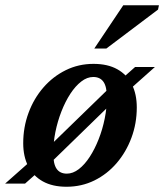

<svg xmlns="http://www.w3.org/2000/svg" viewBox="-52 -700 626 732"><path d="M304.5 -456.5Q358.5 -456.5 395.2 -436Q432 -415.5 450.8 -378.2Q469.5 -341 469.5 -290.5Q469.5 -229.5 449.2 -175Q429 -120.5 392.8 -78.2Q356.5 -36 307.8 -12Q259 12 201.5 12Q148 12 111.2 -8.5Q74.5 -29 55.5 -66.2Q36.5 -103.5 36.5 -154Q36.5 -215 56.8 -269.8Q77 -324.5 113.5 -366.5Q150 -408.5 198.8 -432.5Q247.5 -456.5 304.5 -456.5ZM203 -38Q226 -38 248.5 -55.2Q271 -72.5 290.2 -102.2Q309.5 -132 324.2 -169.5Q339 -207 347.2 -247.8Q355.5 -288.5 355.5 -328Q355.5 -369.5 342.5 -388Q329.5 -406.5 303.5 -406.5Q280 -406.5 257.8 -389.2Q235.5 -372 216.2 -342.5Q197 -313 182.2 -275.2Q167.5 -237.5 159.2 -196.8Q151 -156 151 -116.5Q151 -75 163.8 -56.5Q176.5 -38 203 -38ZM463 -444.5H538.5L429.5 -347.5L396 -327.5L136.5 -75L105 -54.5L43.5 0H-32.5L76 -96L108.5 -115.5L370 -369.5L402 -390.5ZM307.5 -515 418 -680H554L550.5 -663.5L353.5 -515Z"/></svg>

Font: Newsreader 16pt 16pt SemiBold
Style: Italic
Weight: 600
Italic angle: -17°
Version: Version 1.003